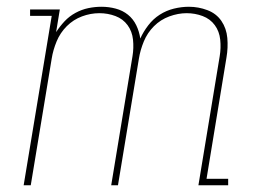

<svg xmlns="http://www.w3.org/2000/svg" viewBox="-20 -548 790 568"><path d="M50 0 133 -501H69V-520H157L146 -453Q157 -470 171 -485Q185 -500 203.5 -510Q222 -520 241.5 -524Q261 -528 280 -528Q302 -528 322.5 -522.5Q343 -517 358.5 -504.5Q374 -492 383 -473.5Q392 -455 395 -434Q404 -454 418.5 -473Q433 -492 452.5 -504.5Q472 -517 494.5 -522.5Q517 -528 539 -528Q567 -528 593.5 -518Q620 -508 635 -486Q650 -464 652.5 -435.5Q655 -407 650 -378L591 -19H655V0H567L630 -382Q634 -406 631.5 -430.5Q629 -455 615.5 -473.5Q602 -492 579.5 -500.5Q557 -509 532 -509Q507 -509 481 -499.5Q455 -490 435.5 -470.5Q416 -451 405.5 -425.5Q395 -400 391 -375L329 0H309L372 -382Q376 -406 373.5 -430.5Q371 -455 357.5 -473.5Q344 -492 321.5 -500.5Q299 -509 274 -509Q248 -509 222.5 -499.5Q197 -490 177.5 -470.5Q158 -451 147.5 -425.5Q137 -400 133 -375L71 0Z"/></svg>

Font: Iosevka Etoile Thin
Style: Italic
Weight: 100
Italic angle: -9°
Designer: Belleve Invis
Foundry: Belleve Invis
Version: Version 22.1.2; ttfautohint (v1.8.4)